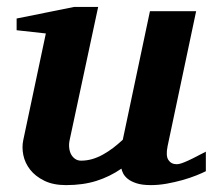

<svg xmlns="http://www.w3.org/2000/svg" viewBox="-20 -520 614 552"><path d="M571.8 -27.8Q561.5 -22.5 543.7 -15.4Q525.9 -8.3 504.2 -2.2Q482.4 3.9 459 8.1Q435.5 12.2 414.1 12.2Q388.2 12.2 372.1 6.8Q356 1.5 346.9 -6.1Q337.9 -13.7 334 -21.7Q330.1 -29.8 329.1 -35.2Q295.9 -12.2 257.3 0Q218.8 12.2 169.9 12.2Q132.8 12.2 107.2 -0.5Q81.5 -13.2 66.7 -32.2Q51.8 -51.3 47.1 -74Q42.5 -96.7 46.9 -117.2L111.8 -423.8L27.8 -433.1V-466.8L192.9 -500H262.2L180.2 -117.2Q177.7 -105.5 179 -94.7Q180.2 -84 184.6 -75.9Q189 -67.9 196.3 -63Q203.6 -58.1 212.9 -58.1Q229.5 -58.1 245.4 -62.7Q261.2 -67.4 276.1 -75.7Q291 -84 305.2 -94.7Q319.3 -105.5 333 -118.2L411.1 -487.8H543.9L461.9 -100.1Q456.1 -72.3 464.1 -60.1Q472.2 -47.9 487.8 -47.9Q491.7 -47.9 496.8 -49.1Q502 -50.3 511 -54Q520 -57.6 534.4 -64.7Q548.8 -71.8 571.8 -84Z"/></svg>

Font: Charis SIL Eur
Style: Bold Italic
Weight: 700
Italic angle: -11°
Foundry: SIL International
Version: Version 5.000